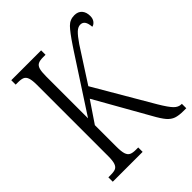

<svg xmlns="http://www.w3.org/2000/svg" viewBox="-203 -838 955 955"><g transform="rotate(-45 274.5 -360.5)"><path d="M32 -31H49Q72 -31 83.5 -36.5Q95 -42 100.5 -58Q106 -74 106 -107V-607Q106 -639 100.5 -655.5Q95 -672 83 -677.5Q71 -683 49 -683H32V-714H242V-683H224Q202 -683 190 -677Q178 -671 173 -654.5Q168 -638 168 -605V-310L356 -599L370 -620Q408 -677 429.5 -699Q451 -721 482 -721Q508 -721 522 -705Q536 -689 536 -662Q536 -643 526.5 -631Q517 -619 505 -617Q503 -643 494.5 -655Q486 -667 470 -667Q454 -667 438 -652Q422 -637 398 -602L282 -422L462 -114Q490 -67 507.5 -49Q525 -31 546 -31H549V0H531Q497 0 477 -7Q457 -14 440.5 -33Q424 -52 401 -94L243 -373L168 -262V-111Q168 -76 173.5 -59.5Q179 -43 191 -37Q203 -31 226 -31H242V0H32Z"/></g></svg>

Font: Noto Serif CondLight
Style: Regular
Weight: 300
Width: 3
Designer: Monotype Design Team
Foundry: Monotype Imaging Inc.
Version: Version 1.001